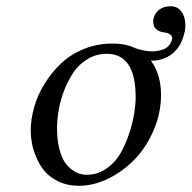

<svg xmlns="http://www.w3.org/2000/svg" viewBox="-20 -581 612 613"><path d="M162.1 -170.9Q162.1 -134.3 169.2 -106.4Q176.3 -78.6 186.8 -63.2Q197.3 -47.9 210.9 -38.3Q224.6 -28.8 235.4 -25.9Q246.1 -22.9 256.8 -22.9Q291.5 -22.9 319.8 -42.7Q348.1 -62.5 364.7 -91.6Q381.3 -120.6 392.8 -156Q404.3 -191.4 408.7 -220.2Q413.1 -249 413.1 -271Q413.1 -409.2 320.8 -409.2Q288.1 -409.2 260.7 -393.1Q233.4 -377 215.6 -351.3Q197.8 -325.7 185.3 -293.5Q172.9 -261.2 167.5 -230.2Q162.1 -199.2 162.1 -170.9ZM78.1 -163.1Q78.1 -199.7 88.9 -238.3Q99.6 -276.9 122.1 -313.2Q144.5 -349.6 174.8 -378.4Q205.1 -407.2 247.8 -424.6Q290.5 -441.9 338.9 -441.9Q381.8 -441.9 413.1 -426.8Q441.9 -417 467.8 -417Q474.1 -417 481.4 -418.2Q488.8 -419.4 499.3 -422.6Q509.8 -425.8 517.8 -434.1Q525.9 -442.4 528.8 -454.1Q529.8 -455.1 529.8 -458Q529.8 -473.1 506.8 -477.1Q469.2 -481 469.2 -512.2Q469.2 -519 470.2 -522Q474.6 -540 489 -550.5Q503.4 -561 524.9 -561Q546.9 -561 559.3 -543.9Q571.8 -526.9 571.8 -500Q571.8 -484.9 567.9 -473.1Q558.6 -432.6 530.5 -409.9Q502.4 -387.2 461.9 -387.2Q494.1 -343.8 494.1 -277.8Q494.1 -220.2 470.9 -166Q447.8 -111.8 410.9 -73.2Q374 -34.7 326.7 -11.2Q279.3 12.2 231.9 12.2Q195.8 12.2 167.5 -1.2Q139.2 -14.6 122.8 -34.2Q106.4 -53.7 95.9 -78.6Q85.4 -103.5 81.8 -124.3Q78.1 -145 78.1 -163.1Z"/></svg>

Font: Linux Libertine G
Style: Italic
Weight: 400
Italic angle: -12°
Designer: Philipp H. Poll
Foundry: Philipp H. Poll
Version: Version 5.1.3